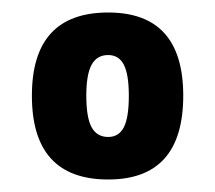

<svg xmlns="http://www.w3.org/2000/svg" viewBox="-20 -728 344 307"><path d="M153 -441Q31 -441 31 -575Q31 -708 153 -708Q273 -708 273 -575Q273 -441 153 -441ZM153 -509Q170 -509 178 -524.5Q186 -540 186 -575Q186 -609 178 -624.5Q170 -640 153 -640Q135 -640 126.5 -624.5Q118 -609 118 -575Q118 -540 126.5 -524.5Q135 -509 153 -509Z"/></svg>

Font: Asap Semi Condensed ExtraBold
Style: Regular
Weight: 800
Width: 4
Designer: Pablo Cosgaya
Foundry: Omnibus-Type
Version: Version 3.001; ttfautohint (v1.8.4.7-5d5b)